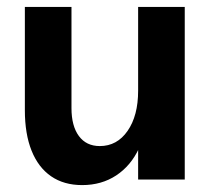

<svg xmlns="http://www.w3.org/2000/svg" viewBox="-20 -520 615 556"><path d="M52 -201V-500H187V-207Q187 -155 208.5 -126Q230 -97 269 -97Q319 -97 349.5 -141Q380 -185 380 -257L406 -207Q406 -141 382.5 -90.5Q359 -40 316.5 -12Q274 16 218 16Q165 16 128 -9.5Q91 -35 71.5 -83.5Q52 -132 52 -201ZM380 -500H515V0H380Z"/></svg>

Font: Uncut Sans Variable
Style: Regular
Weight: 400
Designer: Kasper Nordkvist
Foundry: UNCUT.wtf
Version: Version 1.304;Glyphs 3.2 (3246)